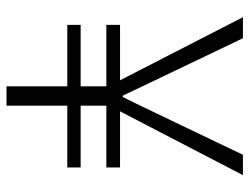

<svg xmlns="http://www.w3.org/2000/svg" viewBox="-106 -642 748 575"><g transform="rotate(90 267.5 -354.0)"><path d="M238 0V-182H54V-222H238V-299H54V-340H220L31 -708H94L194 -499Q212 -462 229.5 -425Q247 -388 266 -348H270Q290 -388 307.5 -425Q325 -462 343 -499L443 -708H504L313 -340H481V-299H296V-222H481V-182H296V0Z"/></g></svg>

Font: Noto Sans TC Thin Light
Style: Regular
Weight: 300
Version: Version 2.004-H2;hotconv 1.0.118;makeotfexe 2.5.65603